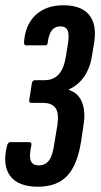

<svg xmlns="http://www.w3.org/2000/svg" viewBox="-45 -517 382 728"><path d="M99 191Q24 191 -6.5 150Q-37 109 -18 34Q-14 22 -7 22H66Q76 22 74 33Q65 74 71.5 92Q78 110 102 110Q127 110 141 91Q155 72 161 27L173 -45Q179 -88 165.5 -107.5Q152 -127 116 -127H73Q69 -127 67 -130Q65 -133 66 -138L76 -203Q77 -207 80 -210Q83 -213 86 -213H124Q158 -213 178 -235.5Q198 -258 205 -304L213 -354Q218 -388 211 -402.5Q204 -417 184 -417Q163 -417 151.5 -402Q140 -387 136 -356Q136 -351 133.5 -348Q131 -345 128 -345H53Q46 -345 46 -357Q51 -424 90.5 -460.5Q130 -497 195 -497Q263 -497 293 -460.5Q323 -424 312 -355L304 -307Q297 -260 274.5 -227Q252 -194 216 -178V-176Q251 -165 265.5 -130.5Q280 -96 272 -45L263 16Q249 108 210 149.5Q171 191 99 191Z"/></svg>

Font: Sofia Sans Extra Condensed
Style: Bold Italic
Weight: 700
Italic angle: -9°
Designer: Botio Nikoltchev, Ani Petrova
Foundry: lettersoup
Version: Version 4.101